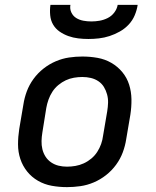

<svg xmlns="http://www.w3.org/2000/svg" viewBox="-20 -760 640 788"><path d="M255 8Q223 8 192.5 2.5Q162 -3 136 -18Q110 -33 91.5 -56Q73 -79 63.5 -107.5Q54 -136 54 -167.5Q54 -199 59 -231L76 -331Q80 -358 90 -385Q100 -412 117.5 -436Q135 -460 158.5 -478.5Q182 -497 209 -508.5Q236 -520 263.5 -524Q291 -528 318 -528Q350 -528 380.5 -522.5Q411 -517 437 -502Q463 -487 482 -464Q501 -441 510 -412.5Q519 -384 519.5 -352.5Q520 -321 515 -289L498 -189Q494 -162 484 -135Q474 -108 456.5 -84Q439 -60 415.5 -41.5Q392 -23 365 -11.5Q338 0 310 4Q282 8 255 8ZM255 -76Q272 -76 289.5 -79Q307 -82 323.5 -89.5Q340 -97 354.5 -109Q369 -121 379 -136.5Q389 -152 395 -169Q401 -186 403 -203L420 -303Q423 -321 423.5 -338.5Q424 -356 419.5 -372.5Q415 -389 406.5 -403Q398 -417 384 -426.5Q370 -436 353 -440Q336 -444 318 -444Q301 -444 283.5 -441Q266 -438 250 -430.5Q234 -423 219.5 -411Q205 -399 195 -383.5Q185 -368 179 -351Q173 -334 170 -317L154 -217Q151 -199 150.5 -181.5Q150 -164 154 -147.5Q158 -131 167 -117Q176 -103 190 -93.5Q204 -84 220.5 -80Q237 -76 255 -76ZM343 -600Q322 -600 301 -602.5Q280 -605 260.5 -612Q241 -619 224.5 -630.5Q208 -642 198 -659Q188 -676 186 -697.5Q184 -719 187 -740H269Q266 -723 273 -708.5Q280 -694 293 -686Q306 -678 322 -675Q338 -672 355 -672Q372 -672 389 -675Q406 -678 422 -686Q438 -694 449 -708.5Q460 -723 463 -740H545Q542 -719 533 -697.5Q524 -676 508 -659Q492 -642 471.5 -630.5Q451 -619 429.5 -612Q408 -605 386 -602.5Q364 -600 343 -600Z"/></svg>

Font: Iosevka Aile Medium
Style: Italic
Weight: 500
Italic angle: -9°
Designer: Belleve Invis
Foundry: Belleve Invis
Version: Version 31.1.0; ttfautohint (v1.8.4)